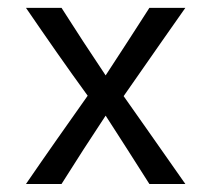

<svg xmlns="http://www.w3.org/2000/svg" viewBox="-20 -460 503 480"><path d="M353.5 0H443.4C366.2 -110.4 314.5 -183.6 289.1 -219.7C366.2 -330.1 417 -403.3 443.4 -440.4H353.5C335 -412.1 317.4 -383.8 298.8 -355.5L244.1 -271.5C225.6 -299.8 207 -327.1 188.5 -355.5C169.9 -383.8 152.3 -412.1 133.8 -440.4H44.9C95.7 -366.2 146.5 -293 199.2 -220.7C147.5 -147.5 95.7 -74.2 44.9 0H133.8L188.5 -85.9C207 -114.3 225.6 -142.6 244.1 -170.9C262.7 -142.6 280.3 -114.3 298.8 -85.9Z"/></svg>

Font: My Font
Style: Regular
Weight: 400
Designer: Alfredo Marco Pradil
Version: Version 0.001